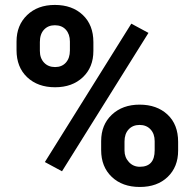

<svg xmlns="http://www.w3.org/2000/svg" viewBox="-20 -741 778 771"><path d="M46.4 -574.2Q46.4 -639.6 88.9 -680.4Q131.3 -721.2 200.2 -721.2Q270 -721.2 312.5 -680.9Q355 -640.6 355 -571.8V-536.6Q355 -470.7 312.5 -430.7Q270 -390.6 201.2 -390.6Q131.8 -390.6 89.1 -430.9Q46.4 -471.2 46.4 -539.6ZM140.1 -536.6Q140.1 -507.3 157 -489.5Q173.8 -471.7 201.2 -471.7Q228.5 -471.7 244.6 -489.7Q260.7 -507.8 260.7 -538.1V-574.2Q260.7 -603.5 244.6 -621.6Q228.5 -639.6 200.2 -639.6Q173.3 -639.6 156.7 -621.8Q140.1 -604 140.1 -572.3ZM386.2 -174.3Q386.2 -240.2 429.2 -280.5Q472.2 -320.8 540.5 -320.8Q609.9 -320.8 652.6 -281Q695.3 -241.2 695.3 -171.4V-136.2Q695.3 -70.8 653.3 -30.5Q611.3 9.8 541.5 9.8Q471.2 9.8 428.7 -30.8Q386.2 -71.3 386.2 -138.2ZM480 -136.2Q480 -109.4 497.6 -90.3Q515.1 -71.3 541.5 -71.3Q601.1 -71.3 601.1 -137.2V-174.3Q601.1 -203.6 584.5 -221.4Q567.9 -239.3 540.5 -239.3Q513.2 -239.3 496.6 -221.4Q480 -203.6 480 -172.9ZM229 -53.2 160.2 -90.3 507.3 -646 576.2 -608.9Z"/></svg>

Font: Shabnam FD
Style: Bold-FD
Weight: 700
Foundry: DejaVu fonts team - Redesigned by Saber Rastikerdar - Based on Vazir font
Version: Version 5.0.1